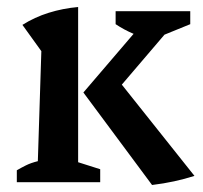

<svg xmlns="http://www.w3.org/2000/svg" viewBox="-20 -520 578 548"><path d="M28 0V-34Q40 -41 54 -48Q68 -55 88 -60L98 -374L44 -449Q79 -471 119 -483.5Q159 -496 203 -500V-57L266 -37V0ZM415 -407Q386 -413 360 -424Q334 -435 310 -451V-488H523V-451ZM294 -239 297 -317 535 -18Q507 -9 477 -2.5Q447 4 414 8L218 -256L408 -478H487V-465Z"/></svg>

Font: Piazzolla 24pt SemiBold
Style: Regular
Weight: 600
Designer: Juan Pablo del Peral
Foundry: Huerta Tipografica
Version: Version 2.005